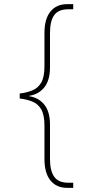

<svg xmlns="http://www.w3.org/2000/svg" viewBox="-20 -780 450 932"><path d="M335.4 106.9V131.8H305.7Q253.9 131.8 224.9 95.9Q195.8 60.1 195.8 -7.8V-170.9Q195.8 -221.7 180.2 -249Q164.6 -275.9 137.2 -286.9Q109.9 -297.9 75.7 -301.8V-326.2Q108.4 -329.6 137.2 -341.3Q164.6 -352.5 180.2 -379.2Q195.8 -405.8 195.8 -458V-621.1Q195.8 -688 224.9 -723.9Q253.9 -759.8 305.7 -759.8H335.4V-734.9H310.5Q263.7 -734.9 243.2 -706.5Q222.7 -678.2 222.7 -620.1V-454.1Q222.7 -390.1 195.1 -356Q167.5 -321.8 121.6 -314.9V-313Q167.5 -306.2 195.1 -272Q222.7 -237.8 222.7 -174.8V-6.8Q222.7 48.8 243.2 77.9Q263.7 106.9 310.5 106.9Z"/></svg>

Font: Koh Santepheap Thin
Style: Regular
Weight: 100
Designer: Danh Hong
Version: Version 2.002; ttfautohint (v1.8.3)